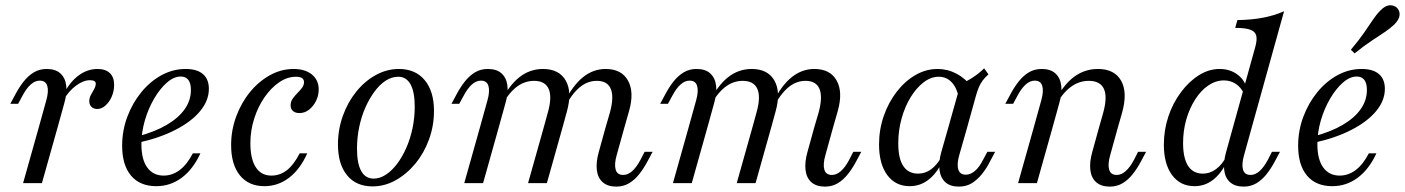

<svg xmlns="http://www.w3.org/2000/svg" viewBox="-20 -683 5239 716"><path d="M124.2 -206.5 152.4 -308.1Q162.1 -341.9 156.5 -362.1Q150.8 -382.3 128.2 -382.3Q110.5 -382.3 94.4 -367.7Q78.2 -353.2 63.7 -325.8L47.6 -296H18.5L37.1 -330.6Q51.6 -358.1 68.5 -379.4Q85.5 -400.8 106.5 -413.3Q127.4 -425.8 154 -425.8Q187.1 -425.8 205.2 -409.3Q223.4 -392.7 227 -363.7Q230.6 -334.7 219.4 -296.8L194.4 -206.5ZM66.1 0 124.2 -206.5H194.4L136.3 0ZM342.7 -276.6Q329 -276.6 321 -284.7Q312.9 -292.7 312.9 -305.6Q312.9 -318.5 319.4 -329.8Q325.8 -341.1 331.5 -351.6Q337.1 -362.1 337.1 -371Q337.1 -383.9 315.3 -383.9Q291.1 -383.9 264.1 -364.1Q237.1 -344.4 217.7 -311.3L218.5 -334.7Q241.9 -379 274.2 -402.4Q306.5 -425.8 343.5 -425.8Q373.4 -425.8 389.5 -410.5Q405.6 -395.2 405.6 -366.9Q405.6 -343.5 396.8 -323Q387.9 -302.4 373.4 -289.5Q358.9 -276.6 342.7 -276.6Z M562.9 11.3Q501.6 11.3 468.5 -28.2Q435.5 -67.7 435.5 -139.5Q435.5 -196 454.8 -247.6Q474.2 -299.2 507.3 -339.5Q540.3 -379.8 582.7 -402.8Q625 -425.8 672.6 -425.8Q714.5 -425.8 736.7 -406.9Q758.9 -387.9 758.9 -351.6Q758.9 -308.1 726.6 -269Q694.4 -229.8 635.1 -199.2Q575.8 -168.5 495.2 -150.8L496 -175Q558.9 -191.9 602.4 -217.7Q646 -243.5 669 -276.2Q691.9 -308.9 691.9 -347.6Q691.9 -372.6 682.3 -385.1Q672.6 -397.6 654 -397.6Q628.2 -397.6 602.4 -375Q576.6 -352.4 554.8 -315.3Q533.1 -278.2 520.2 -233.9Q507.3 -189.5 507.3 -145.2Q507.3 -88.7 529 -58.5Q550.8 -28.2 590.3 -28.2Q622.6 -28.2 650 -48.8Q677.4 -69.4 699.2 -111.3H727.4Q700 -51.6 657.7 -20.2Q615.3 11.3 562.9 11.3Z M966.1 11.3Q907.3 11.3 874.6 -29Q841.9 -69.4 841.9 -141.9Q841.9 -197.6 860.9 -248.8Q879.8 -300 912.5 -339.9Q945.2 -379.8 987.1 -402.8Q1029 -425.8 1075 -425.8Q1117.7 -425.8 1143.1 -405.2Q1168.5 -384.7 1168.5 -349.2Q1168.5 -326.6 1158.5 -306.5Q1148.4 -286.3 1132.3 -273.8Q1116.1 -261.3 1096.8 -261.3Q1081.5 -261.3 1072.6 -269Q1063.7 -276.6 1063.7 -290.3Q1063.7 -304 1071.4 -314.9Q1079 -325.8 1088.7 -335.5Q1098.4 -345.2 1106 -355.2Q1113.7 -365.3 1113.7 -376.6Q1113.7 -396.8 1083.9 -396.8Q1050.8 -396.8 1020.6 -375.8Q990.3 -354.8 966.1 -319.8Q941.9 -284.7 927.8 -240.3Q913.7 -196 913.7 -149.2Q913.7 -90.3 933.9 -59.3Q954 -28.2 991.9 -28.2Q1024.2 -28.2 1050 -48.4Q1075.8 -68.5 1097.6 -111.3H1125.8Q1099.2 -51.6 1058.1 -20.2Q1016.9 11.3 966.1 11.3Z M1369.4 12.1Q1308.1 12.1 1274.2 -29.4Q1240.3 -71 1240.3 -144.4Q1240.3 -200 1258.5 -250.8Q1276.6 -301.6 1308.5 -341.1Q1340.3 -380.6 1381.5 -403.2Q1422.6 -425.8 1467.7 -425.8Q1529 -425.8 1563.7 -384.3Q1598.4 -342.7 1598.4 -269.4Q1598.4 -213.7 1579.8 -162.9Q1561.3 -112.1 1529 -73Q1496.8 -33.9 1455.6 -10.9Q1414.5 12.1 1369.4 12.1ZM1373.4 -16.9Q1396.8 -16.9 1419.4 -31.9Q1441.9 -46.8 1461.3 -72.6Q1480.6 -98.4 1495.6 -132.7Q1510.5 -166.9 1518.5 -205.6Q1526.6 -244.4 1526.6 -284.7Q1526.6 -340.3 1510.9 -368.5Q1495.2 -396.8 1465.3 -396.8Q1441.1 -396.8 1418.5 -382.3Q1396 -367.7 1376.6 -341.5Q1357.3 -315.3 1342.3 -281.5Q1327.4 -247.6 1319.4 -208.5Q1311.3 -169.4 1311.3 -129Q1311.3 -73.4 1327 -45.2Q1342.7 -16.9 1373.4 -16.9Z M2007.3 -206.5 2022.6 -262.1Q2039.5 -321 2026.2 -351.2Q2012.9 -381.5 1971.8 -381.5Q1934.7 -381.5 1904 -356.9Q1873.4 -332.3 1846 -279.8V-300Q1877.4 -363.7 1916.5 -394.8Q1955.6 -425.8 2004.8 -425.8Q2065.3 -425.8 2089.9 -382.3Q2114.5 -338.7 2093.5 -265.3L2077.4 -206.5ZM2237.9 -206.5 2254.8 -264.5Q2270.2 -321.8 2257.7 -351.6Q2245.2 -381.5 2205.6 -381.5Q2170.2 -381.5 2140.7 -356.5Q2111.3 -331.5 2083.9 -279.8V-300Q2115.3 -363.7 2153.6 -394.8Q2191.9 -425.8 2238.7 -425.8Q2297.6 -425.8 2321.8 -382.7Q2346 -339.5 2325.8 -268.5L2308.1 -206.5ZM1769.4 -206.5 1797.6 -308.1Q1807.3 -341.9 1801.6 -362.1Q1796 -382.3 1773.4 -382.3Q1755.6 -382.3 1739.5 -367.7Q1723.4 -353.2 1708.9 -325.8L1692.7 -296H1663.7L1682.3 -330.6Q1696.8 -358.1 1713.7 -379.4Q1730.6 -400.8 1751.6 -413.3Q1772.6 -425.8 1799.2 -425.8Q1832.3 -425.8 1850.4 -409.3Q1868.5 -392.7 1872.2 -363.7Q1875.8 -334.7 1864.5 -296.8L1839.5 -206.5ZM1711.3 0 1769.4 -206.5H1839.5L1781.5 0ZM1949.2 0 2007.3 -206.5H2077.4L2019.4 0ZM2279.8 -104.8Q2270.2 -71 2275.8 -50.8Q2281.5 -30.6 2304 -30.6Q2321.8 -30.6 2337.9 -45.2Q2354 -59.7 2368.5 -87.1L2383.9 -116.9H2413.7L2395.2 -82.3Q2380.6 -54.8 2363.7 -33.5Q2346.8 -12.1 2325.8 0.4Q2304.8 12.9 2278.2 12.9Q2246 12.9 2227.4 -3.6Q2208.9 -20.2 2205.6 -49.6Q2202.4 -79 2212.9 -116.1L2237.9 -206.5H2308.1Z M2785.5 -206.5 2800.8 -262.1Q2817.7 -321 2804.4 -351.2Q2791.1 -381.5 2750 -381.5Q2712.9 -381.5 2682.3 -356.9Q2651.6 -332.3 2624.2 -279.8V-300Q2655.6 -363.7 2694.8 -394.8Q2733.9 -425.8 2783.1 -425.8Q2843.5 -425.8 2868.1 -382.3Q2892.7 -338.7 2871.8 -265.3L2855.6 -206.5ZM3016.1 -206.5 3033.1 -264.5Q3048.4 -321.8 3035.9 -351.6Q3023.4 -381.5 2983.9 -381.5Q2948.4 -381.5 2919 -356.5Q2889.5 -331.5 2862.1 -279.8V-300Q2893.5 -363.7 2931.9 -394.8Q2970.2 -425.8 3016.9 -425.8Q3075.8 -425.8 3100 -382.7Q3124.2 -339.5 3104 -268.5L3086.3 -206.5ZM2547.6 -206.5 2575.8 -308.1Q2585.5 -341.9 2579.8 -362.1Q2574.2 -382.3 2551.6 -382.3Q2533.9 -382.3 2517.7 -367.7Q2501.6 -353.2 2487.1 -325.8L2471 -296H2441.9L2460.5 -330.6Q2475 -358.1 2491.9 -379.4Q2508.9 -400.8 2529.8 -413.3Q2550.8 -425.8 2577.4 -425.8Q2610.5 -425.8 2628.6 -409.3Q2646.8 -392.7 2650.4 -363.7Q2654 -334.7 2642.7 -296.8L2617.7 -206.5ZM2489.5 0 2547.6 -206.5H2617.7L2559.7 0ZM2727.4 0 2785.5 -206.5H2855.6L2797.6 0ZM3058.1 -104.8Q3048.4 -71 3054 -50.8Q3059.7 -30.6 3082.3 -30.6Q3100 -30.6 3116.1 -45.2Q3132.3 -59.7 3146.8 -87.1L3162.1 -116.9H3191.9L3173.4 -82.3Q3158.9 -54.8 3141.9 -33.5Q3125 -12.1 3104 0.4Q3083.1 12.9 3056.5 12.9Q3024.2 12.9 3005.6 -3.6Q2987.1 -20.2 2983.9 -49.6Q2980.6 -79 2991.1 -116.1L3016.1 -206.5H3086.3Z M3372.6 11.3Q3319.4 11.3 3288.7 -30.2Q3258.1 -71.8 3258.1 -144.4Q3258.1 -200 3275.8 -250.8Q3293.5 -301.6 3324.2 -341.1Q3354.8 -380.6 3394 -403.2Q3433.1 -425.8 3476.6 -425.8Q3513.7 -425.8 3547.2 -408.1Q3580.6 -390.3 3605.6 -357.3L3555.6 -318.5Q3548.4 -355.6 3529 -376.2Q3509.7 -396.8 3480.6 -396.8Q3451.6 -396.8 3424.6 -376.2Q3397.6 -355.6 3376.2 -321Q3354.8 -286.3 3342.3 -241.5Q3329.8 -196.8 3329.8 -148.4Q3329.8 -91.1 3348.8 -63.3Q3367.7 -35.5 3404 -35.5Q3430.6 -35.5 3452.8 -52Q3475 -68.5 3492.7 -100.8L3491.9 -76.6Q3471.8 -34.7 3441.1 -11.7Q3410.5 11.3 3372.6 11.3ZM3516.1 -206.5 3562.1 -370.2Q3584.7 -379 3608.1 -394.4Q3631.5 -409.7 3650 -428.2L3666.1 -405.6Q3653.2 -394.4 3644.8 -383.1Q3636.3 -371.8 3630.6 -358.5Q3625 -345.2 3619.4 -325.8L3586.3 -206.5ZM3557.3 -104.8Q3547.6 -71 3553.6 -51.2Q3559.7 -31.5 3581.5 -31.5Q3599.2 -31.5 3615.7 -45.6Q3632.3 -59.7 3646 -87.1L3662.1 -116.9H3691.1L3672.6 -82.3Q3658.9 -54.8 3641.5 -33.5Q3624.2 -12.1 3603.6 0.4Q3583.1 12.9 3555.6 12.9Q3523.4 12.9 3505.2 -3.6Q3487.1 -20.2 3483.5 -49.6Q3479.8 -79 3490.3 -116.1L3516.1 -206.5H3586.3Z M4078.2 -206.5 4093.5 -260.5Q4110.5 -321 4096.8 -351.2Q4083.1 -381.5 4040.3 -381.5Q4002.4 -381.5 3970.6 -356.9Q3938.7 -332.3 3911.3 -279.8V-300Q3942.7 -363.7 3983.1 -394.8Q4023.4 -425.8 4074.2 -425.8Q4136.3 -425.8 4160.9 -381.9Q4185.5 -337.9 4164.5 -262.9L4148.4 -206.5ZM3834.7 -206.5 3862.9 -308.1Q3872.6 -341.9 3866.9 -362.1Q3861.3 -382.3 3838.7 -382.3Q3821 -382.3 3804.8 -367.7Q3788.7 -353.2 3774.2 -325.8L3758.1 -296H3729L3747.6 -330.6Q3762.1 -358.1 3779 -379.4Q3796 -400.8 3816.9 -413.3Q3837.9 -425.8 3864.5 -425.8Q3897.6 -425.8 3915.7 -409.3Q3933.9 -392.7 3937.5 -363.7Q3941.1 -334.7 3929.8 -296.8L3904.8 -206.5ZM3776.6 0 3834.7 -206.5H3904.8L3846.8 0ZM4120.2 -104.8Q4110.5 -71 4116.1 -50.8Q4121.8 -30.6 4144.4 -30.6Q4162.1 -30.6 4178.2 -45.2Q4194.4 -59.7 4208.9 -87.1L4224.2 -116.9H4254L4235.5 -82.3Q4221 -54.8 4204 -33.5Q4187.1 -12.1 4166.1 0.4Q4145.2 12.9 4118.5 12.9Q4086.3 12.9 4067.7 -3.6Q4049.2 -20.2 4046 -49.6Q4042.7 -79 4053.2 -116.1L4078.2 -206.5H4148.4Z M4434.7 11.3Q4381.5 11.3 4350.8 -30.2Q4320.2 -71.8 4320.2 -143.5Q4320.2 -198.4 4337.1 -248.8Q4354 -299.2 4383.9 -339.1Q4413.7 -379 4450.8 -402.4Q4487.9 -425.8 4528.2 -425.8Q4564.5 -425.8 4591.5 -407.3Q4618.5 -388.7 4628.2 -358.1L4618.5 -334.7Q4607.3 -358.1 4587.9 -370.6Q4568.5 -383.1 4544.4 -383.1Q4513.7 -383.1 4486.3 -364.5Q4458.9 -346 4437.5 -312.9Q4416.1 -279.8 4404 -237.9Q4391.9 -196 4391.9 -149.2Q4391.9 -93.5 4410.5 -64.5Q4429 -35.5 4466.1 -35.5Q4491.9 -35.5 4514.9 -52.4Q4537.9 -69.4 4554 -100.8L4553.2 -76.6Q4533.1 -34.7 4502.8 -11.7Q4472.6 11.3 4434.7 11.3ZM4577.4 -206.5 4660.5 -505.6Q4668.5 -533.9 4664.9 -549.6Q4661.3 -565.3 4642.7 -572.2Q4624.2 -579 4586.3 -579L4594.4 -608.1Q4648.4 -608.9 4691.5 -617.3Q4734.7 -625.8 4768.5 -641.1L4647.6 -206.5ZM4619.4 -104.8Q4609.7 -71 4615.3 -50.8Q4621 -30.6 4643.5 -30.6Q4661.3 -30.6 4677.4 -45.2Q4693.5 -59.7 4708.1 -87.1L4723.4 -116.9H4753.2L4734.7 -82.3Q4720.2 -54.8 4703.2 -33.5Q4686.3 -12.1 4665.3 0.4Q4644.4 12.9 4617.7 12.9Q4585.5 12.9 4566.9 -3.6Q4548.4 -20.2 4545.2 -49.6Q4541.9 -79 4552.4 -116.1L4577.4 -206.5H4647.6Z M4948.4 11.3Q4887.1 11.3 4854 -28.2Q4821 -67.7 4821 -139.5Q4821 -196 4840.3 -247.6Q4859.7 -299.2 4892.7 -339.5Q4925.8 -379.8 4968.1 -402.8Q5010.5 -425.8 5058.1 -425.8Q5100 -425.8 5122.2 -406.9Q5144.4 -387.9 5144.4 -351.6Q5144.4 -308.1 5112.1 -269Q5079.8 -229.8 5020.6 -199.2Q4961.3 -168.5 4880.6 -150.8L4881.5 -175Q4944.4 -191.9 4987.9 -217.7Q5031.5 -243.5 5054.4 -276.2Q5077.4 -308.9 5077.4 -347.6Q5077.4 -372.6 5067.7 -385.1Q5058.1 -397.6 5039.5 -397.6Q5013.7 -397.6 4987.9 -375Q4962.1 -352.4 4940.3 -315.3Q4918.5 -278.2 4905.6 -233.9Q4892.7 -189.5 4892.7 -145.2Q4892.7 -88.7 4914.5 -58.5Q4936.3 -28.2 4975.8 -28.2Q5008.1 -28.2 5035.5 -48.8Q5062.9 -69.4 5084.7 -111.3H5112.9Q5085.5 -51.6 5043.1 -20.2Q5000.8 11.3 4948.4 11.3ZM5031.5 -483.9 5017.7 -497.6Q5047.6 -533.1 5066.5 -560.5Q5085.5 -587.9 5099.2 -608.5Q5112.9 -629 5127.4 -643.5Q5145.2 -662.1 5161.7 -663.3Q5178.2 -664.5 5190.3 -653.2Q5200.8 -641.9 5199.2 -625.8Q5197.6 -609.7 5179 -591.1Q5164.5 -577.4 5144.4 -563.7Q5124.2 -550 5096.4 -531.9Q5068.5 -513.7 5031.5 -483.9Z"/></svg>

Font: Playfair 5pt SemiExpanded Light Light
Style: Italic
Weight: 300
Italic angle: -15.6°
Version: Version 2.203